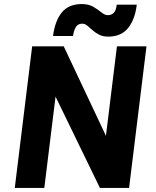

<svg xmlns="http://www.w3.org/2000/svg" viewBox="-20 -929 772 949"><path d="M53 0 139 -700H295L529 -204H497L558 -700H704L618 0H474L229 -504H261L199 0ZM387 -812Q365 -812 355 -795.5Q345 -779 341 -751H242Q252 -827 286 -868Q320 -909 384 -909Q418 -909 441 -895.5Q464 -882 481 -868Q498 -854 513 -854Q531 -854 542.5 -866Q554 -878 557 -906H656Q648 -835 614 -791.5Q580 -748 515 -748Q489 -748 470 -757.5Q451 -767 437 -780Q423 -793 411 -802.5Q399 -812 387 -812Z"/></svg>

Font: Inclusive Sans
Style: Bold Italic
Weight: 700
Italic angle: -7°
Designer: Olivia King
Foundry: Olivia King
Version: Version 2.004